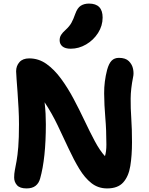

<svg xmlns="http://www.w3.org/2000/svg" viewBox="-20 -1036 832 1072"><path d="M128 16Q91 16 75 -2Q59 -20 59 -45Q59 -66 63 -86.5Q67 -107 72.5 -137Q78 -167 82 -215.5Q86 -264 86 -342Q86 -385 83.5 -431.5Q81 -478 78 -520.5Q75 -563 72.5 -594.5Q70 -626 70 -638Q70 -668 88.5 -689Q107 -710 143 -710Q196 -710 239.5 -679Q283 -648 320.5 -597Q358 -546 390.5 -485Q423 -424 452 -362.5Q481 -301 509 -248.5Q537 -196 566 -164Q570 -177 572 -193Q574 -209 574 -229Q574 -309 568 -379Q562 -449 561.5 -514.5Q561 -580 578 -646Q588 -682 603.5 -697.5Q619 -713 644 -713Q681 -713 699.5 -694.5Q718 -676 723 -651Q728 -626 723 -605Q710 -540 709.5 -486Q709 -432 713 -374.5Q717 -317 717 -242Q717 -167 707.5 -109Q698 -51 668 -17.5Q638 16 578 16Q528 16 490.5 -13.5Q453 -43 422.5 -93.5Q392 -144 363 -206.5Q334 -269 302 -336Q270 -403 229 -465Q233 -429 234.5 -401Q236 -373 236 -342Q236 -152 204 -39Q197 -13 178.5 1.5Q160 16 128 16ZM375 -764Q344 -764 328.5 -777Q313 -790 313 -811Q313 -828 321 -841Q329 -854 346 -869Q368 -889 379 -909Q390 -929 400 -958Q412 -992 431 -1004Q450 -1016 477 -1016Q553 -1016 553 -938Q553 -892 527.5 -852Q502 -812 461 -788Q420 -764 375 -764Z"/></svg>

Font: Shantell Sans Normal
Style: Bold
Weight: 700
Designer: Stephen Nixon, Anya Danilova, Shantell Martin
Foundry: Arrow Type
Version: Version 1.009;[a7da0bfa3]